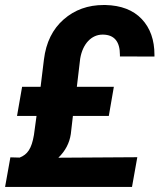

<svg xmlns="http://www.w3.org/2000/svg" viewBox="-23 -740 631 760"><path d="M407.7 -281.2 427.7 -396.5H281.2L294.4 -507.8C304.2 -566.9 339.4 -603 382.8 -603C383.8 -603 384.3 -603 385.3 -603C429.7 -602.1 451.7 -575.2 451.7 -522.5C451.7 -520.5 451.7 -518.6 451.7 -516.6L588.4 -516.1C588.4 -518.6 588.4 -520.5 588.4 -522.9C588.4 -581.5 571.8 -628.9 538.1 -664.6C504.4 -700.2 456.1 -718.8 394 -720.2C392.1 -720.2 389.6 -720.2 387.7 -720.2C325.2 -720.2 272.5 -701.2 229 -663.1C185.5 -625 159.2 -572.3 150.9 -504.4L137.7 -396.5H64.5L44.4 -281.2H121.6L111.3 -205.6C102.1 -151.4 85.9 -128.4 54.7 -116.2L18.1 -117.2L-2.9 0H499.5L520.5 -117.7L208 -115.7C235.8 -142.6 252 -173.8 257.3 -209.5L265.6 -281.2Z"/></svg>

Font: Roboto
Style: Bold Italic
Weight: 700
Italic angle: -12°
Designer: Google
Version: Version 2.137; 2017